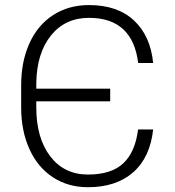

<svg xmlns="http://www.w3.org/2000/svg" viewBox="-20 -741 700 770"><path d="M594.2 -221.7Q582 -109.4 513.9 -49.8Q445.8 9.8 332.5 9.8Q253.4 9.8 192.6 -29.8Q131.8 -69.3 98.6 -141.8Q65.4 -214.4 64.9 -307.6V-399.4Q64.9 -494.1 98.1 -567.4Q131.3 -640.6 193.4 -680.7Q255.4 -720.7 336.9 -720.7Q451.2 -720.7 517.3 -658.9Q583.5 -597.2 594.2 -488.3H534.2Q511.7 -669.4 336.9 -669.4Q241.2 -669.4 184.3 -598.6Q127.4 -527.8 125.5 -407.7V-385.3H421.9V-334.5H125.5V-310.5Q125.5 -187.5 181.4 -114.3Q237.3 -41 332.5 -41Q426.8 -41 474.6 -86.2Q522.5 -131.3 533.7 -221.7Z"/></svg>

Font: Roboto Light
Style: Regular
Weight: 300
Designer: Google
Version: Version 2.134; 2016; ttfautohint (v1.6)